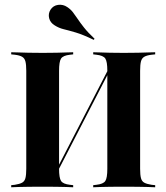

<svg xmlns="http://www.w3.org/2000/svg" viewBox="-20 -792 704 812"><path d="M91.1 -369.4V-492.7Q91.1 -518.5 87.5 -532.3Q83.9 -546 73.4 -552Q62.9 -558.1 42.7 -560.5L27.4 -562.1V-571Q40.3 -571 58.5 -570.2Q76.6 -569.4 100 -569Q123.4 -568.5 149.2 -568.5H159.7H171.8Q197.6 -568.5 219.8 -569Q241.9 -569.4 259.7 -570.2Q277.4 -571 289.5 -571V-562.1L275.8 -560.5Q246.8 -557.3 238.3 -544.4Q229.8 -531.5 229.8 -492.7V-369.4ZM433.9 -201.6V-492.7Q433.9 -531.5 425.4 -544.4Q416.9 -557.3 387.9 -560.5L374.2 -562.1V-571Q386.3 -571 404 -570.2Q421.8 -569.4 444.4 -569Q466.9 -568.5 491.9 -568.5H503.2H514.5Q541.1 -568.5 564.1 -569Q587.1 -569.4 605.6 -570.2Q624.2 -571 636.3 -571V-562.1L621 -560.5Q600.8 -558.1 590.3 -552Q579.8 -546 576.2 -532.3Q572.6 -518.5 572.6 -492.7V-201.6ZM149.2 -2.4Q123.4 -2.4 100 -2Q76.6 -1.6 58.5 -1.2Q40.3 -0.8 27.4 0V-8.9L42.7 -10.5Q62.9 -13.7 73.4 -19.4Q83.9 -25 87.5 -38.7Q91.1 -52.4 91.1 -78.2V-425.8H229.8V-78.2Q229.8 -39.5 238.3 -26.6Q246.8 -13.7 275.8 -10.5L289.5 -8.9V0Q277.4 -0.8 259.7 -1.2Q241.9 -1.6 219.8 -2Q197.6 -2.4 171 -2.4H159.7ZM211.3 -42.7 210.5 -58.1 453.2 -528.2 454 -512.9ZM491.9 -2.4Q466.9 -2.4 444.4 -2Q421.8 -1.6 404 -1.2Q386.3 -0.8 374.2 0V-8.9L387.9 -10.5Q416.9 -13.7 425.4 -26.6Q433.9 -39.5 433.9 -78.2V-201.6H572.6V-78.2Q572.6 -52.4 576.2 -38.7Q579.8 -25 590.3 -19.4Q600.8 -13.7 621 -10.5L636.3 -8.9V0Q624.2 -0.8 605.6 -1.2Q587.1 -1.6 564.1 -2Q541.1 -2.4 514.5 -2.4H503.2ZM376.6 -623.4Q329.8 -646 299.6 -654.8Q269.4 -663.7 249.2 -668.5Q229 -673.4 211.3 -684.7Q192.7 -696 187.9 -714.9Q183.1 -733.9 193.5 -750.8Q204.8 -768.5 225.8 -771.4Q246.8 -774.2 264.5 -762.1Q279 -752.4 288.3 -740.3Q297.6 -728.2 308.1 -712.5Q318.5 -696.8 335.1 -675.8Q351.6 -654.8 379.8 -628.2Z"/></svg>

Font: Playfair 144pt SemiCondensed ExtraBold
Style: Regular
Weight: 800
Width: 4
Designer: Claus Eggers Sørensen
Foundry: Claus Eggers Sørensen
Version: Version 2.203